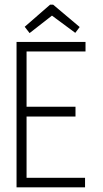

<svg xmlns="http://www.w3.org/2000/svg" viewBox="-20 -804 440 824"><path d="M51 0V-624H347V-583H94V-346H304V-304H94V-41H345V0ZM107 -662 86 -689 195 -784H208L322 -688L303 -663L203 -737Z"/></svg>

Font: Inconsolata Condensed Light
Style: Regular
Weight: 300
Width: 3
Monospace: yes
Designer: Raph Levien, Cyreal, Brenton Simpson
Foundry: Raph Levien, Cyreal, Google
Version: Version 3.001; ttfautohint (v1.8.2.53-6de2)